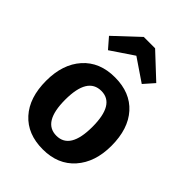

<svg xmlns="http://www.w3.org/2000/svg" viewBox="-237 -928 1057 1057"><g transform="rotate(45 292.0 -399.5)"><path d="M160 -624 108 -684 248 -815H336L476 -684L423 -624L292 -713ZM546 -265Q546 -138 478 -61Q410 16 292 16Q173 16 105.5 -58.5Q38 -133 38 -265Q38 -393 106 -469.5Q174 -546 293 -546Q412 -546 479 -471.5Q546 -397 546 -265ZM293 -440Q186 -440 186 -265Q186 -90 292 -90Q398 -90 398 -265Q398 -440 293 -440Z"/></g></svg>

Font: FiraGO SemiBold
Style: Regular
Weight: 600
Designer: bBox Type
Foundry: bBox Type GmbH
Version: Version 1.001;PS 001.001;hotconv 1.0.88;makeotf.lib2.5.64775